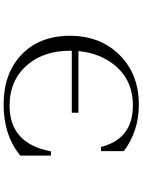

<svg xmlns="http://www.w3.org/2000/svg" viewBox="114 -922 772 1040"><g transform="rotate(90 500.0 -402.0)"><path d="M256.8 -440.9H590.8V-404.8H254.9V-397Q254.9 -256.8 327.6 -168.9Q410.6 -67.9 552.7 -67.9Q757.8 -67.9 799.8 -292H822.8V-126Q713.4 -35.6 545.9 -35.6Q378.9 -35.6 277.8 -130.9Q173.8 -228.5 173.8 -397Q173.8 -548.3 265.6 -650.9Q372.1 -768.1 546.9 -768.1Q689.5 -768.1 798.8 -687V-563H775.9Q732.4 -735.8 551.8 -735.8Q393.1 -735.8 311 -606Q265.6 -535.2 256.8 -440.9Z"/></g></svg>

Font: I.Ming
Style: Regular
Weight: 400
Designer: Ichiten Fonts Project
Version: Version 6.11; Dec 27, 2019